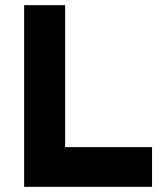

<svg xmlns="http://www.w3.org/2000/svg" viewBox="-20 -720 606 740"><path d="M73 0V-700H231V-153H566V0Z"/></svg>

Font: Overpass Heavy
Style: Regular
Weight: 900
Designer: Delve Withrington, Thomas Jockin
Foundry: Delve Fonts
Version: Version 3.000;DELV;Overpass